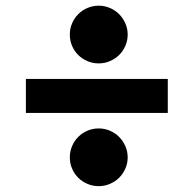

<svg xmlns="http://www.w3.org/2000/svg" viewBox="-20 -655 672 666"><path d="M322.3 -435.1Q301.8 -435.1 283.4 -442.9Q265.1 -450.7 251.5 -464.1Q237.8 -477.5 230 -495.8Q222.2 -514.2 222.2 -535.2Q222.2 -555.7 230 -574Q237.8 -592.3 251.5 -606Q265.1 -619.6 283.4 -627.4Q301.8 -635.3 322.3 -635.3Q342.8 -635.3 361.1 -627.4Q379.4 -619.6 393.1 -606Q406.7 -592.3 414.8 -574Q422.9 -555.7 422.9 -535.2Q422.9 -514.2 414.8 -495.8Q406.7 -477.5 393.1 -464.1Q379.4 -450.7 361.1 -442.9Q342.8 -435.1 322.3 -435.1ZM69.8 -381.3H562V-263.2H69.8ZM222.2 -108.9Q222.2 -129.9 230 -148.2Q237.8 -166.5 251.5 -180.2Q265.1 -193.8 283.4 -201.7Q301.8 -209.5 322.3 -209.5Q342.8 -209.5 361.1 -201.7Q379.4 -193.8 393.1 -180.2Q406.7 -166.5 414.8 -148.2Q422.9 -129.9 422.9 -108.9Q422.9 -88.4 414.8 -70.1Q406.7 -51.8 393.1 -38.3Q379.4 -24.9 361.1 -17.1Q342.8 -9.3 322.3 -9.3Q301.8 -9.3 283.4 -17.1Q265.1 -24.9 251.5 -38.3Q237.8 -51.8 230 -70.1Q222.2 -88.4 222.2 -108.9Z"/></svg>

Font: Goblin One
Style: Regular
Weight: 400
Designer: Riccardo De Franceschi
Foundry: Sorkin Type Co.
Version: Version 1.001